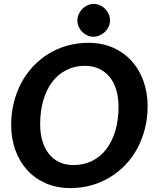

<svg xmlns="http://www.w3.org/2000/svg" viewBox="-20 -952 796 980"><path d="M37 0ZM733.5 -410.5Q733.5 -351 720 -296.8Q706.5 -242.5 681.8 -196Q657 -149.5 621.5 -112Q586 -74.5 542.2 -47.8Q498.5 -21 447.2 -6.5Q396 8 339.5 8Q269 8 213 -16.8Q157 -41.5 118 -84.8Q79 -128 58 -187Q37 -246 37 -314.5Q37 -374 50.5 -428.2Q64 -482.5 88.8 -529Q113.5 -575.5 149 -613.2Q184.5 -651 228.2 -677.8Q272 -704.5 323.2 -719Q374.5 -733.5 431 -733.5Q501.5 -733.5 557.5 -708.5Q613.5 -683.5 652.5 -640Q691.5 -596.5 712.5 -537.5Q733.5 -478.5 733.5 -410.5ZM585 -407Q585 -454 573.5 -492.8Q562 -531.5 539.8 -558.8Q517.5 -586 485.8 -601Q454 -616 413.5 -616Q361 -616 318.8 -594.5Q276.5 -573 246.8 -534Q217 -495 201 -440Q185 -385 185 -318Q185 -270.5 196.5 -232.2Q208 -194 229.8 -166.5Q251.5 -139 283.2 -124.2Q315 -109.5 355.5 -109.5Q408 -109.5 450.5 -130.8Q493 -152 522.8 -191Q552.5 -230 568.8 -284.8Q585 -339.5 585 -407ZM541.5 -847.5Q541.5 -830.5 534.2 -815.2Q527 -800 515 -788.8Q503 -777.5 487.8 -771Q472.5 -764.5 456.5 -764.5Q440.5 -764.5 426 -771Q411.5 -777.5 400 -788.8Q388.5 -800 381.8 -815.2Q375 -830.5 375 -847.5Q375 -864.5 382 -880Q389 -895.5 400.5 -907Q412 -918.5 426.8 -925.2Q441.5 -932 457.5 -932Q474 -932 489.2 -925.5Q504.5 -919 516 -907.5Q527.5 -896 534.5 -880.5Q541.5 -865 541.5 -847.5Z"/></svg>

Font: Lato Heavy
Style: Italic
Weight: 800
Italic angle: -7°
Designer: Lukasz Dziedzic
Foundry: tyPoland Lukasz Dziedzic
Version: Version 2.007; 2014-02-27